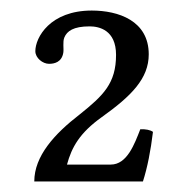

<svg xmlns="http://www.w3.org/2000/svg" viewBox="-20 -708 347 364"><path d="M73 -587C83 -587 97 -590 100 -608C101.3 -615.9 98.5 -628.7 102 -637C107 -649 119 -658 150 -658C168 -658 200 -651 200 -604C200 -550 176 -527 131 -491C83 -454 45 -412 45 -364H251C259.5 -390.7 265.7 -422.3 270 -458C264.7 -461.7 256.7 -463.3 246 -463C235 -435 221 -396 190 -396H107C116 -429 131 -456 173 -486C229 -526 262 -559 262 -605C262 -669 204 -688 154 -688C75 -688 47 -637 47 -611C47 -598 61 -587 73 -587Z"/></svg>

Font: Libertinus Serif
Style: Regular
Weight: 400
Designer: Philipp H. Poll
Foundry: Khaled Hosny
Version: Version 6.2